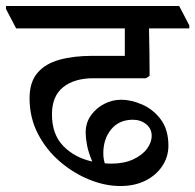

<svg xmlns="http://www.w3.org/2000/svg" viewBox="-48 -640 654 643"><path d="M355 -17Q304 -17 251 -38.5Q198 -60 152.5 -99Q107 -138 79 -192Q51 -246 51 -311Q51 -365 77.5 -396Q104 -427 151.5 -440Q199 -453 262 -453H370V-545H6L-28 -610V-620H552L586 -555V-545H451Q452 -502 452.5 -460.5Q453 -419 453 -386L441 -378H265Q201 -378 163.5 -348Q126 -318 126 -257Q126 -190 164 -151Q202 -112 261 -99Q248 -130 243.5 -153.5Q239 -177 239 -197Q239 -229 256.5 -253.5Q274 -278 301 -292Q328 -306 358 -306Q391 -306 428 -290Q465 -274 490.5 -240Q516 -206 516 -152Q516 -115 495.5 -84Q475 -53 439 -35Q403 -17 355 -17ZM303 -93Q314 -92 325 -92Q367 -92 397.5 -106Q428 -120 444 -141.5Q460 -163 460 -185Q460 -209 441.5 -224Q423 -239 397 -239Q351 -239 324.5 -207Q298 -175 298 -127Q298 -108 303 -93Z"/></svg>

Font: Tiro Devanagari Marathi
Style: Regular
Weight: 400
Designer: Devanagari: John Hudson & Fiona Ross. Latin: John Hudson.
Foundry: Tiro Typeworks Ltd.
Version: Version 1.52